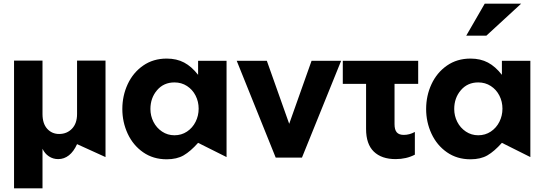

<svg xmlns="http://www.w3.org/2000/svg" viewBox="-20 -850 2948 1039"><path d="M56 169V-522H210V-233Q210 -181 235.5 -153Q261 -125 300 -125Q342 -125 369.5 -153.5Q397 -182 397 -233V-522H551V0L397 -70Q379 -30 353 -9.5Q327 11 295 11Q267 11 244.5 -4Q222 -19 210 -45V169Z M924 -404Q962 -404 992 -384.5Q1022 -365 1038.5 -332.5Q1055 -300 1055 -262Q1055 -224 1038.5 -191Q1022 -158 992 -138Q962 -118 924 -118Q887 -118 857 -138Q827 -158 810.5 -190.5Q794 -223 794 -260Q794 -320 830 -362Q866 -404 924 -404ZM1206 -521H1052V-445Q1017 -490 976.5 -511.5Q936 -533 882 -533Q809 -533 754.5 -495Q700 -457 671 -394.5Q642 -332 642 -260Q642 -189 671 -126.5Q700 -64 754.5 -26Q809 12 882 12Q937 12 974 -9.5Q1011 -31 1052 -77L1206 0Z M1826 -521H1666L1545 -180L1424 -521H1261L1472 3H1614Z M2243 -521V-396H2115V-178Q2115 -148 2127 -134Q2139 -120 2165 -120Q2196 -120 2225 -136V-13Q2179 11 2121 11Q2045 11 2003 -29.5Q1961 -70 1961 -152V-396H1835V-521Z M2568 -404Q2606 -404 2636 -384.5Q2666 -365 2682.5 -332.5Q2699 -300 2699 -262Q2699 -224 2682.5 -191Q2666 -158 2636 -138Q2606 -118 2568 -118Q2531 -118 2501 -138Q2471 -158 2454.5 -190.5Q2438 -223 2438 -260Q2438 -320 2474 -362Q2510 -404 2568 -404ZM2850 -521H2696V-445Q2661 -490 2620.5 -511.5Q2580 -533 2526 -533Q2453 -533 2398.5 -495Q2344 -457 2315 -394.5Q2286 -332 2286 -260Q2286 -189 2315 -126.5Q2344 -64 2398.5 -26Q2453 12 2526 12Q2581 12 2618 -9.5Q2655 -31 2696 -77L2850 0ZM2503 -657H2612L2800 -830H2603Z"/></svg>

Font: Geom
Style: Bold
Weight: 700
Version: Version 1.102